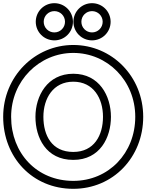

<svg xmlns="http://www.w3.org/2000/svg" viewBox="-22 -1148 921 1208"><path d="M320 -1078C357.2 -1078 387 -1048.2 387 -1011C387 -973.8 357.2 -944 320 -944C282.8 -944 253 -973.8 253 -1011C253 -1048.2 282.8 -1078 320 -1078ZM320 -1128C255.2 -1128 203 -1075.8 203 -1011C203 -946.2 255.2 -894 320 -894C384.8 -894 437 -946.2 437 -1011C437 -1075.8 384.8 -1128 320 -1128ZM557 -1078C594.2 -1078 624 -1048.2 624 -1011C624 -973.8 594.2 -944 557 -944C519.8 -944 490 -973.8 490 -1011C490 -1048.2 519.8 -1078 557 -1078ZM557 -1128C492.2 -1128 440 -1075.8 440 -1011C440 -946.2 492.2 -894 557 -894C621.8 -894 674 -946.2 674 -1011C674 -1075.8 621.8 -1128 557 -1128ZM48 -413C48 -640.6 226.1 -815 439 -815C653.9 -815 829 -640.7 829 -413C829 -184.8 661.7 -10 439 -10C209.3 -10 48 -184.5 48 -413ZM-2 -413C-2 -159.5 180.7 40 439 40C690.3 40 879 -159.2 879 -413C879 -667.3 682.1 -865 439 -865C197.9 -865 -2 -667.4 -2 -413ZM201 -413C201 -283.4 266.5 -142 439 -142C607.6 -142 676 -283.2 676 -413C676 -543.3 603.5 -684 439 -684C275.6 -684 201 -543.6 201 -413ZM251 -413C251 -528.4 312.4 -634 439 -634C566.5 -634 626 -528.7 626 -413C626 -296.8 570.4 -192 439 -192C303.5 -192 251 -296.6 251 -413Z"/></svg>

Font: Hussar Techniczny
Style: Bold 
Weight: 700
Foundry: Cannot Into Space Fonts
Version: Version 0.77